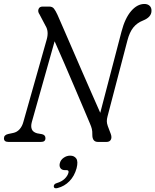

<svg xmlns="http://www.w3.org/2000/svg" viewBox="-23 -734 803 993"><path d="M141.5 -102.5Q135.5 -80.5 141.5 -65.5Q147.5 -50.5 169 -44.5L194.5 -40Q212.5 -35.5 212 -19Q212 0 189 0H20.5Q-3 0 -2.5 -19Q-2.5 -36 19.5 -41L45.5 -46.5Q65 -50.5 78.5 -65.8Q92 -81 98 -104L218.5 -529.5Q230.5 -572 212.5 -600.5L181.5 -659.5Q171.5 -673.5 176.2 -686.8Q181 -700 197.5 -700H231.5Q248 -700 256.2 -689.2Q264.5 -678.5 274 -658Q283.5 -636.5 303.2 -591.2Q323 -546 348.2 -487.5Q373.5 -429 400.5 -366.8Q427.5 -304.5 452.5 -248Q477.5 -191.5 495.5 -150.5L605.5 -571Q623.5 -640 655.2 -676.8Q687 -713.5 724 -713.5Q740.5 -713.5 750.8 -704Q761 -694.5 760.5 -678Q760.5 -645.5 717 -628Q686 -616 666.5 -591.8Q647 -567.5 636 -525L533 -131.5Q529.5 -118.5 529.5 -107.2Q529.5 -96 534.5 -82L550 -41Q556.5 -23 550.2 -11.5Q544 0 528 0H483.5Q454 0 454.5 -38Q455 -55 452 -67.2Q449 -79.5 442 -95.5Q430 -124 408.5 -174.8Q387 -225.5 361 -286.5Q335 -347.5 308.5 -408.8Q282 -470 259.5 -520.5ZM313.5 146Q296.5 146 289.5 135.5Q282.5 125 286.5 109.5Q291 92.5 306.5 81.8Q322 71 340 71Q361 71 371.5 86Q382 101 373 136.5Q362 176.5 336.2 203Q310.5 229.5 275 238.5Q256.5 243.5 255 230Q255 217 272 212.5Q296.5 205 311.5 190.5Q326.5 176 331 159.5Q334.5 146 321.5 146Z"/></svg>

Font: Fraunces 72pt S100 Light
Style: Italic
Weight: 300
Italic angle: -16°
Version: Version 1.000; ttfautohint (v1.8.3)